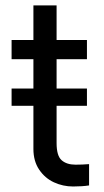

<svg xmlns="http://www.w3.org/2000/svg" viewBox="-20 -677 380 704"><path d="M22.5 -352.5H102.5V-460H22.5V-530.3H102.5V-657.2H187.5V-530.3H298.8V-460H187.5V-352.5H298.8V-289.1H187.5V-152.3Q187.5 -105.5 206.1 -89.4Q224.6 -73.2 256.8 -73.2Q281.2 -73.2 306.6 -75.2V2.9Q281.2 6.8 248 6.8Q210.9 6.8 177.7 -8.5Q144.5 -23.9 123.5 -55.2Q102.5 -86.4 102.5 -130.9V-289.1H22.5Z"/></svg>

Font: Pretendard
Style: Regular
Weight: 400
Designer: Base glyphs from Inter by Rasmus Andersson; Hangeul glyphs from Noto Sans CJK(Source Han Sans) by Jang Soo-young and Kan
Foundry: Kil Hyung-jin
Version: Version 1.309